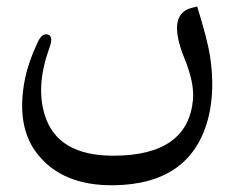

<svg xmlns="http://www.w3.org/2000/svg" viewBox="-20 -294 708 581"><path d="M615.7 -123.5Q630.9 -22.5 611.3 58.6Q561.5 263.2 324.7 266.6Q167 268.6 91.3 169.4Q27.3 85.9 55.7 -55.7Q65.9 -106 93.3 -164.6Q106.9 -194.8 124.5 -189.5Q142.6 -184.6 129.9 -150.4Q87.9 -35.2 115.2 53.2Q152.8 177.7 324.7 177.2Q548.8 176.3 564 7.3Q568.4 -43 538.6 -116.2Q483.9 -250.5 559.6 -270L576.7 -274.4Q607.9 -173.3 615.7 -123.5Z"/></svg>

Font: Gandom WOL
Style: WOL
Weight: 400
Foundry: DejaVu fonts team - Redesigned by Saber Rastikerdar - Based on Samim Font
Version: Version 0.8